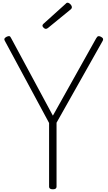

<svg xmlns="http://www.w3.org/2000/svg" viewBox="-20 -1382 793 1416"><path d="M370 14Q342 14 342 -5V-475L15 -1082Q10 -1091 13 -1097.5Q16 -1104 29 -1111Q42 -1117 49 -1115.5Q56 -1114 62 -1101L370 -529L689 -1099Q697 -1113 704.5 -1115Q712 -1117 724 -1111Q737 -1104 739.5 -1097.5Q742 -1091 738 -1082L397 -477V-5Q397 14 370 14ZM318 -1169Q310 -1169 301.5 -1177.5Q293 -1186 293 -1192Q293 -1196 294.5 -1199Q296 -1202 300 -1206L463 -1353Q467 -1357 470 -1359.5Q473 -1362 478 -1362Q485 -1362 492.5 -1356.5Q500 -1351 505 -1343.5Q510 -1336 510 -1329Q510 -1325 509 -1322Q508 -1319 503 -1314L333 -1175Q327 -1172 324.5 -1170.5Q322 -1169 318 -1169Z"/></svg>

Font: Playwrite FR Moderne ExtraLight
Style: Regular
Weight: 250
Version: Version 1.002